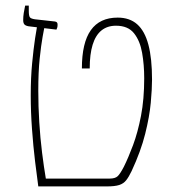

<svg xmlns="http://www.w3.org/2000/svg" viewBox="-20 -667 616 687"><path d="M117 0Q112 -36 105.5 -89.5Q99 -143 94.5 -205Q90 -267 90 -326Q90 -389 95 -441Q100 -493 105.5 -529.5Q111 -566 114 -581H141Q138 -566 132.5 -535.5Q127 -505 122 -457.5Q117 -410 117 -342Q117 -287 120.5 -230Q124 -173 130.5 -121Q137 -69 144 -28H372Q392 -28 401 -36.5Q410 -45 423 -70Q439 -102 456 -147.5Q473 -193 484.5 -252.5Q496 -312 496 -387Q496 -435 488.5 -478Q481 -521 459.5 -548Q438 -575 395 -575Q364 -575 343 -558Q322 -541 311.5 -507Q301 -473 301 -422H273Q273 -514 305 -559Q337 -604 401 -604Q444 -604 471 -580Q498 -556 511 -507Q524 -458 524 -382Q524 -349 519.5 -299.5Q515 -250 499.5 -188Q484 -126 451 -55Q441 -34 431.5 -22Q422 -10 406.5 -5Q391 0 362 0ZM182 -561 82 -573Q71 -575 67 -580Q63 -585 63 -595Q63 -608 65 -620.5Q67 -633 70 -647H83V-629Q83 -610 87 -605Q91 -600 105 -598L177 -590Q182 -589 184 -586.5Q186 -584 186 -579Q186 -573 185 -569Q184 -565 182 -561Z"/></svg>

Font: Noto Serif Hebrew Thin
Style: Regular
Weight: 250
Version: Version 2.003